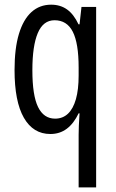

<svg xmlns="http://www.w3.org/2000/svg" viewBox="-20 -566 498 825"><path d="M317.9 239.3V12.7Q317.9 -2.9 318.8 -26.4Q319.8 -49.8 321.8 -79.1H317.9Q296.9 -35.2 266.8 -12.7Q236.8 9.8 196.3 9.8Q122.6 9.8 82.5 -60.1Q42.5 -129.9 42.5 -265.1Q42.5 -357.9 61.3 -420.2Q80.1 -482.4 115.2 -514.2Q150.4 -545.9 199.7 -545.9Q239.3 -545.9 268.1 -525.4Q296.9 -504.9 317.4 -461.4H321.8L330.1 -536.1H393.1V239.3ZM216.8 -56.2Q249.5 -56.2 272 -77.4Q294.4 -98.6 306.2 -139.9Q317.9 -181.2 317.9 -241.7V-275.9Q317.9 -380.4 292.7 -429.7Q267.6 -479 214.4 -479Q165.5 -479 142.3 -423.8Q119.1 -368.7 119.1 -264.6Q119.1 -155.8 143.6 -106Q168 -56.2 216.8 -56.2Z"/></svg>

Font: Open Sans Condensed
Style: Regular
Weight: 400
Width: 3
Designer: Monotype Design Team
Foundry: Monotype Imaging Inc.
Version: Version 3.000